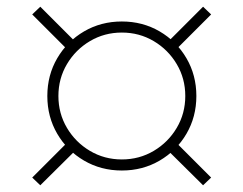

<svg xmlns="http://www.w3.org/2000/svg" viewBox="-20 -651 725 572"><path d="M343 -143Q281 -143 230.5 -172.5Q180 -202 150.5 -252.5Q121 -303 121 -365Q121 -427 150.5 -477.5Q180 -528 230.5 -557.5Q281 -587 343 -587Q405 -587 455.5 -557.5Q506 -528 535.5 -477.5Q565 -427 565 -365Q565 -303 535.5 -252.5Q506 -202 455.5 -172.5Q405 -143 343 -143ZM343 -176Q395 -176 438 -201.5Q481 -227 506.5 -270Q532 -313 532 -365Q532 -417 506.5 -460Q481 -503 438 -528.5Q395 -554 343 -554Q291 -554 248 -528.5Q205 -503 179.5 -460Q154 -417 154 -365Q154 -313 179.5 -270Q205 -227 248 -201.5Q291 -176 343 -176ZM100 -99 76 -122 184 -230 208 -206ZM585 -99 477 -206 501 -230 609 -122ZM184 -500 76 -608 100 -631 208 -523ZM501 -500 477 -523 585 -631 609 -608Z"/></svg>

Font: M PLUS 1 ExtraLight
Style: Regular
Weight: 250
Version: Version 1.001